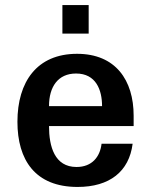

<svg xmlns="http://www.w3.org/2000/svg" viewBox="-20 -726 599 760"><path d="M49 -244C49 -93 119 14 287 14C414 14 491 -47 505 -157H382C376 -105 344 -65 283 -65C196 -65 174 -146 174 -227H509V-268C509 -408 438 -513 285 -513C126 -513 49 -402 49 -244ZM174 -306C174 -383 210 -435 281 -435C360 -435 384 -370 384 -306ZM227 -593H331V-706H227Z"/></svg>

Font: Perun SemiBold
Style: Regular
Weight: 600
Foundry: Copyright (c) Stefan Peev, Context Ltd, 2016
Version: Version 1.089